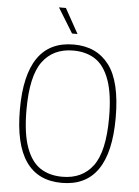

<svg xmlns="http://www.w3.org/2000/svg" viewBox="-62 -991 757 1048"><g transform="rotate(5 316.5 -467.5)"><path d="M54 -370Q54 -749 316.5 -749Q442 -749 510.5 -658.8Q579 -568.5 579 -370Q579 9 316.5 9Q54 9 54 -370ZM543 -368Q543 -496 515.5 -573Q488 -650 438 -683Q388 -716 316.5 -716Q207.5 -716 148.8 -636.8Q90 -557.5 90 -372Q90 -244 117.5 -167.2Q145 -90.5 195 -57.5Q245 -24.5 316.5 -24.5Q425.5 -24.5 484.2 -103.5Q543 -182.5 543 -368ZM301.5 -808 218 -944H256L331.5 -808Z"/></g></svg>

Font: Encode Sans Semi Condensed Thin
Style: Regular
Weight: 250
Width: 4
Designer: Multiple Designers
Foundry: Impallari Type
Version: Version 2.000